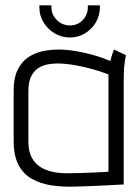

<svg xmlns="http://www.w3.org/2000/svg" viewBox="-20 -693 523 717"><path d="M353 -673H308V-666Q308 -638 289 -618Q270 -598 241 -598Q213 -598 192.5 -618Q172 -638 172 -666V-673H127V-666Q127 -635 142.5 -609.5Q158 -584 184 -568.5Q210 -553 241 -553Q272 -553 297.5 -568.5Q323 -584 338 -609.5Q353 -635 353 -666ZM450 -487 406 -508Q400 -495 396 -480Q392 -465 392 -465Q362 -478 328.5 -487.5Q295 -497 261.5 -502.5Q228 -508 198 -508Q166 -508 136 -501Q106 -494 82.5 -477Q59 -460 45 -430.5Q31 -401 31 -355V-167Q31 -111 49.5 -76.5Q68 -42 100 -24.5Q132 -7 171 -1Q210 5 250 4Q265 4 289 3Q313 2 339.5 1Q366 0 389.5 -1.5Q413 -3 428 -3.5Q443 -4 442 -4V-400Q442 -437 446 -462Q450 -487 450 -487ZM86 -163V-352Q86 -390 98 -411Q110 -432 127.5 -441.5Q145 -451 163.5 -453.5Q182 -456 195 -456Q212 -456 233.5 -453.5Q255 -451 279 -446Q303 -441 330 -433.5Q357 -426 385 -415V-52Q385 -52 372 -51Q359 -50 336.5 -49Q314 -48 286 -47Q258 -46 228 -46Q183 -46 151 -59Q119 -72 102.5 -98Q86 -124 86 -163Z"/></svg>

Font: AdventPro_ExpandedRegular
Style: ExpandedRegular
Weight: 400
Width: 7
Designer: VivaRado, Andreas Kalpakidis
Foundry: VivaRado, Andreas Kalpakidis
Version: Version 3.000